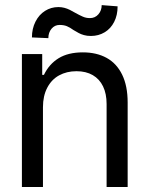

<svg xmlns="http://www.w3.org/2000/svg" viewBox="-20 -746 597 766"><path d="M151.4 0H67.4V-530.3H148.4V-447.3H155.3Q175.8 -490.2 213.9 -513.7Q252 -537.1 310.5 -537.1Q365.2 -537.1 405.3 -515.1Q445.3 -493.2 467.3 -448.2Q489.3 -403.3 489.3 -336.9V0H405.3V-331.1Q405.3 -372.1 391.1 -401.4Q377 -430.7 350.1 -446.3Q323.2 -461.9 285.2 -461.9Q246.1 -461.9 215.8 -445.3Q185.5 -428.7 168.5 -396Q151.4 -363.3 151.4 -318.4ZM212.9 -717.8Q225.6 -717.8 236.8 -714.8Q248 -711.9 258.8 -706.5Q269.5 -701.2 279.3 -695.3Q296.9 -685.5 310.1 -679.7Q323.2 -673.8 338.9 -673.8Q359.4 -673.8 372.6 -689Q385.7 -704.1 385.7 -725.6L449.2 -720.7Q449.2 -685.5 435.5 -658.7Q421.9 -631.8 397.5 -617.2Q373 -602.5 342.8 -602.5Q327.1 -602.5 314.9 -606Q302.7 -609.4 293.9 -614.3Q285.2 -619.1 273.4 -626Q258.8 -636.7 246.6 -641.6Q234.4 -646.5 217.8 -646.5Q198.2 -646.5 185.5 -631.3Q172.9 -616.2 172.9 -593.8L107.4 -596.7Q107.4 -631.8 121.6 -659.7Q135.7 -687.5 159.7 -702.6Q183.6 -717.8 212.9 -717.8Z"/></svg>

Font: Pretendard GOV Variable
Style: Regular
Weight: 400
Designer: Base glyphs from Inter by Rasmus Andersson; Hangul glyphs from Noto Sans CJK(Source Han Sans) by Jang Soo-young and Kang
Foundry: Kil Hyung-jin
Version: Version 1.307;Glyphs 3.2 (3192)